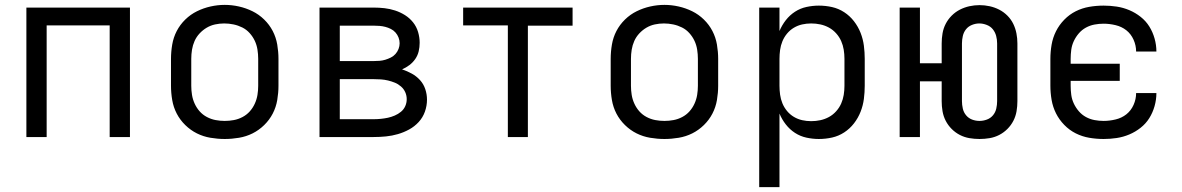

<svg xmlns="http://www.w3.org/2000/svg" viewBox="-20 -561 4840 786"><path d="M88 0V-530H512V0H429V-457H171V0Z M900 8Q871 8 841.5 3Q812 -2 786 -15Q760 -28 738.5 -49Q717 -70 703.5 -96Q690 -122 685 -151.5Q680 -181 680 -210V-320Q680 -349 685 -378.5Q690 -408 703.5 -434Q717 -460 738.5 -481Q760 -502 786.5 -515Q813 -528 842 -534.5Q871 -541 900 -541Q929 -541 958 -534.5Q987 -528 1013.5 -515Q1040 -502 1061.5 -481Q1083 -460 1096.5 -434Q1110 -408 1115 -378.5Q1120 -349 1120 -320V-210Q1120 -181 1115 -151.5Q1110 -122 1096.5 -96Q1083 -70 1061.5 -49Q1040 -28 1014 -15Q988 -2 958.5 3Q929 8 900 8ZM900 -66Q919 -66 937.5 -69.5Q956 -73 973 -82Q990 -91 1002.5 -105Q1015 -119 1023 -136.5Q1031 -154 1034 -172.5Q1037 -191 1037 -210V-320Q1037 -339 1034 -358Q1031 -377 1023 -394Q1015 -411 1002 -425.5Q989 -440 972 -448.5Q955 -457 936 -461Q917 -465 898 -465Q879 -465 860.5 -461Q842 -457 826 -447.5Q810 -438 797 -424Q784 -410 776.5 -393Q769 -376 766 -357.5Q763 -339 763 -320V-210Q763 -191 766 -172.5Q769 -154 777 -136.5Q785 -119 797.5 -105Q810 -91 827 -82Q844 -73 862.5 -69.5Q881 -66 900 -66Z M1288 0V-530H1509Q1532 -530 1554 -527.5Q1576 -525 1597.5 -518Q1619 -511 1638 -499Q1657 -487 1671 -469.5Q1685 -452 1691.5 -430Q1698 -408 1698 -386Q1698 -368 1694 -351Q1690 -334 1680 -319.5Q1670 -305 1656 -294.5Q1642 -284 1626 -277Q1647 -270 1666 -259.5Q1685 -249 1699.5 -233Q1714 -217 1721 -196Q1728 -175 1728 -153Q1728 -128 1719.5 -104Q1711 -80 1694 -61.5Q1677 -43 1655 -31Q1633 -19 1609 -12Q1585 -5 1560 -2.5Q1535 0 1509 0ZM1371 -311H1509Q1522 -311 1534 -312Q1546 -313 1557.5 -316.5Q1569 -320 1580 -325.5Q1591 -331 1599 -340Q1607 -349 1611.5 -360.5Q1616 -372 1616 -384Q1616 -396 1611.5 -407.5Q1607 -419 1599 -428Q1591 -437 1580 -442.5Q1569 -448 1557.5 -451Q1546 -454 1534 -455Q1522 -456 1509 -456H1371ZM1371 -73H1509Q1524 -73 1539 -74.5Q1554 -76 1568 -79Q1582 -82 1596 -88Q1610 -94 1621.5 -103.5Q1633 -113 1639 -126.5Q1645 -140 1645 -155Q1645 -170 1639 -183.5Q1633 -197 1621.5 -207Q1610 -217 1596.5 -222.5Q1583 -228 1568.5 -231.5Q1554 -235 1539 -236Q1524 -237 1509 -237H1371Z M2059 0V-457H1876V-530H2324V-456H2141V0Z M2700 8Q2671 8 2641.5 3Q2612 -2 2586 -15Q2560 -28 2538.5 -49Q2517 -70 2503.5 -96Q2490 -122 2485 -151.5Q2480 -181 2480 -210V-320Q2480 -349 2485 -378.5Q2490 -408 2503.5 -434Q2517 -460 2538.5 -481Q2560 -502 2586.5 -515Q2613 -528 2642 -534.5Q2671 -541 2700 -541Q2729 -541 2758 -534.5Q2787 -528 2813.5 -515Q2840 -502 2861.5 -481Q2883 -460 2896.5 -434Q2910 -408 2915 -378.5Q2920 -349 2920 -320V-210Q2920 -181 2915 -151.5Q2910 -122 2896.5 -96Q2883 -70 2861.5 -49Q2840 -28 2814 -15Q2788 -2 2758.5 3Q2729 8 2700 8ZM2700 -66Q2719 -66 2737.5 -69.5Q2756 -73 2773 -82Q2790 -91 2802.5 -105Q2815 -119 2823 -136.5Q2831 -154 2834 -172.5Q2837 -191 2837 -210V-320Q2837 -339 2834 -358Q2831 -377 2823 -394Q2815 -411 2802 -425.5Q2789 -440 2772 -448.5Q2755 -457 2736 -461Q2717 -465 2698 -465Q2679 -465 2660.5 -461Q2642 -457 2626 -447.5Q2610 -438 2597 -424Q2584 -410 2576.5 -393Q2569 -376 2566 -357.5Q2563 -339 2563 -320V-210Q2563 -191 2566 -172.5Q2569 -154 2577 -136.5Q2585 -119 2597.5 -105Q2610 -91 2627 -82Q2644 -73 2662.5 -69.5Q2681 -66 2700 -66Z M3088 205V-530H3171V-434Q3181 -458 3197 -478.5Q3213 -499 3234.5 -513Q3256 -527 3281.5 -532.5Q3307 -538 3332 -538Q3360 -538 3386.5 -532Q3413 -526 3436 -511Q3459 -496 3476 -474Q3493 -452 3503 -426.5Q3513 -401 3516.5 -374Q3520 -347 3520 -320V-210Q3520 -183 3516.5 -156Q3513 -129 3503 -103.5Q3493 -78 3476 -56Q3459 -34 3436 -19Q3413 -4 3386.5 2Q3360 8 3332 8Q3307 8 3281.5 2.5Q3256 -3 3234.5 -17Q3213 -31 3197 -51.5Q3181 -72 3171 -96V205ZM3301 -65Q3320 -65 3338.5 -69Q3357 -73 3373.5 -82Q3390 -91 3403 -105.5Q3416 -120 3423.5 -137Q3431 -154 3434 -172.5Q3437 -191 3437 -210V-320Q3437 -339 3434 -357.5Q3431 -376 3423.5 -393Q3416 -410 3403 -424.5Q3390 -439 3373.5 -448Q3357 -457 3338.5 -461Q3320 -465 3301 -465Q3282 -465 3264 -461Q3246 -457 3230 -447.5Q3214 -438 3202 -423.5Q3190 -409 3183 -392Q3176 -375 3173.5 -356.5Q3171 -338 3171 -320V-210Q3171 -192 3173.5 -173.5Q3176 -155 3183 -138Q3190 -121 3202 -106.5Q3214 -92 3230 -82.5Q3246 -73 3264 -69Q3282 -65 3301 -65Z M3990 8Q3969 8 3948.5 4.5Q3928 1 3909.5 -8.5Q3891 -18 3876 -33Q3861 -48 3851.5 -66.5Q3842 -85 3838.5 -105.5Q3835 -126 3835 -147V-228H3746V0H3663V-530H3746V-302H3835V-383Q3835 -404 3838.5 -424.5Q3842 -445 3851.5 -463.5Q3861 -482 3876 -497Q3891 -512 3909.5 -521.5Q3928 -531 3948.5 -535.5Q3969 -540 3990 -540Q4011 -540 4031.5 -535.5Q4052 -531 4070.5 -521.5Q4089 -512 4104 -497Q4119 -482 4128 -463.5Q4137 -445 4141 -424.5Q4145 -404 4145 -383V-147Q4145 -126 4141.5 -105.5Q4138 -85 4128.5 -66.5Q4119 -48 4104 -33Q4089 -18 4070.5 -8.5Q4052 1 4031.5 4.5Q4011 8 3990 8ZM3990 -66Q4005 -66 4020 -71.5Q4035 -77 4045 -89Q4055 -101 4058.5 -116.5Q4062 -132 4062 -147V-383Q4062 -399 4058 -414Q4054 -429 4044.5 -441Q4035 -453 4019.5 -459Q4004 -465 3989 -465Q3974 -465 3959 -459Q3944 -453 3934.5 -441Q3925 -429 3921.5 -413.5Q3918 -398 3918 -383V-147Q3918 -132 3921.5 -116.5Q3925 -101 3935 -89Q3945 -77 3959.5 -71.5Q3974 -66 3990 -66Z M4498 8Q4468 8 4439 3Q4410 -2 4384 -15Q4358 -28 4337 -49.5Q4316 -71 4303 -97Q4290 -123 4285 -152Q4280 -181 4280 -210V-320Q4280 -349 4285 -378Q4290 -407 4303 -433Q4316 -459 4337 -480.5Q4358 -502 4384 -515Q4410 -528 4439 -533Q4468 -538 4498 -538Q4525 -538 4551.5 -534Q4578 -530 4603 -519.5Q4628 -509 4649.5 -492Q4671 -475 4685 -452.5Q4699 -430 4706.5 -403.5Q4714 -377 4714 -350Q4714 -350 4714 -350Q4714 -350 4714 -350H4631Q4631 -350 4631 -350Q4631 -350 4631 -350Q4631 -375 4620.5 -398.5Q4610 -422 4591 -437Q4572 -452 4547 -458Q4522 -464 4498 -464Q4479 -464 4460.5 -460.5Q4442 -457 4425.5 -448Q4409 -439 4396.5 -424.5Q4384 -410 4376 -393Q4368 -376 4365.5 -357.5Q4363 -339 4363 -320V-300H4564V-230H4363V-210Q4363 -191 4365.5 -172.5Q4368 -154 4376 -137Q4384 -120 4396.5 -105.5Q4409 -91 4425.5 -82Q4442 -73 4460.5 -69.5Q4479 -66 4498 -66Q4522 -66 4547 -72Q4572 -78 4591 -93Q4610 -108 4620.5 -131.5Q4631 -155 4631 -180Q4631 -180 4631 -180Q4631 -180 4631 -180H4714Q4714 -180 4714 -180Q4714 -180 4714 -180Q4714 -153 4706.5 -126.5Q4699 -100 4685 -77.5Q4671 -55 4649.5 -38Q4628 -21 4603 -10.5Q4578 0 4551.5 4Q4525 8 4498 8Z"/></svg>

Font: Iosevka Curly Extended
Style: Regular
Weight: 400
Width: 7
Monospace: yes
Designer: Belleve Invis
Foundry: Belleve Invis
Version: Version 11.1.0; ttfautohint (v1.8.3)